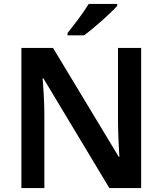

<svg xmlns="http://www.w3.org/2000/svg" viewBox="-20 -958 828 978"><path d="M577 -928V-938H432C405 -893 354 -827 324 -790V-778H408C457 -813 543 -890 577 -928ZM699 0V-714H581V-341C581 -282 586 -196 588 -159H585L250 -714H89V0H206V-370C206 -435 201 -512 197 -559H201L537 0Z"/></svg>

Font: Noto Sans Lao SemiBold
Style: Regular
Weight: 600
Designer: Monotype Design Team
Foundry: Monotype Imaging Inc.
Version: Version 2.003